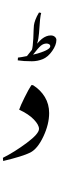

<svg xmlns="http://www.w3.org/2000/svg" viewBox="-65 -1050 411 1332"><path d="M117.7 -720.7ZM146.5 261.7ZM-43 66.9 -44.9 44.9Q36.1 4.4 120.8 -58.8Q205.6 -122.1 205.6 -155.8Q205.6 -183.6 169.9 -220.9Q134.3 -258.3 67.9 -289.1Q75.7 -314 105.5 -374Q135.3 -434.1 152.8 -459.5H163.6Q216.3 -426.3 246.1 -377Q275.9 -327.6 275.9 -265.6Q275.9 -188 235.8 -102.8Q195.8 -17.6 145 8.3Q94.2 34.2 -43 66.9ZM205.6 22ZM205.6 -963.4 220.7 -960Q212.4 -935.5 205.6 -819.3Q203.1 -782.2 192.4 -747.1Q211.9 -769 225.1 -779.8Q255.9 -804.2 287.1 -804.2Q304.7 -804.2 315.4 -794.7Q326.2 -785.2 326.2 -772.9Q326.2 -737.8 297.1 -696.3Q268.1 -654.8 231.9 -639.9Q195.8 -625 156.2 -625Q98.1 -625 58.1 -631.3L59.6 -650.4Q80.1 -652.3 122.1 -661.1L156.2 -704.1Q162.6 -721.7 166 -782.2Q168.5 -858.9 170.4 -874.8Q172.4 -890.6 180.7 -913.1Q189 -935.5 205.6 -963.4ZM283.7 -729Q283.7 -738.3 275.9 -743.2Q268.1 -748 258.3 -748Q236.3 -748 217.8 -732.4Q200.2 -717.3 164.1 -670.9Q177.2 -673.3 195.8 -678.7Q283.7 -705.1 283.7 -729ZM194.8 -709.5ZM196.8 -720.7ZM196.8 -1030.3ZM196.8 -866.7ZM196.8 -553.7ZM196.8 -624Z"/></svg>

Font: Noto Nastaliq Urdu
Style: Regular
Weight: 400
Designer: Monotype Design Team
Foundry: Monotype Imaging Inc.
Version: Version 1.02 uh